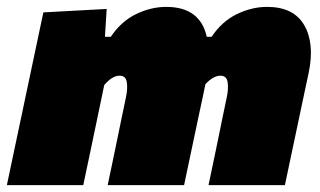

<svg xmlns="http://www.w3.org/2000/svg" viewBox="-38 -538 931 558"><path d="M-18 0Q-7 -52 3.2 -100.8Q13.5 -149.5 27 -213L37.5 -263Q50 -322.5 62.5 -381.2Q75 -440 88 -502L272 -512L267 -431H284Q314 -476 357.5 -497Q401 -518 445 -518Q543.5 -518 563 -431H577Q607 -476 650.5 -497Q694 -518 738 -518Q815.5 -518 846.2 -464.8Q877 -411.5 859 -326Q854.5 -304.5 847.8 -273.5Q841 -242.5 835 -213Q821.5 -149.5 811.2 -100.5Q801 -51.5 790 0H568Q579 -52 588.8 -99Q598.5 -146 609.5 -200L621 -255Q626.5 -280.5 623.5 -299.2Q620.5 -318 603 -318Q582 -318 559 -293.5Q555 -274.5 550.8 -253.8Q546.5 -233 542 -213Q528.5 -149.5 518.2 -100.5Q508 -51.5 497 0H275Q286 -52 295.8 -99.5Q305.5 -147 316.5 -200L328 -255Q333.5 -280.5 330.5 -299.2Q327.5 -318 310 -318Q298 -318 287.2 -311Q276.5 -304 265 -291L246 -200Q235 -147 225 -99.5Q215 -52 204 0Z"/></svg>

Font: Commissioner Black
Style: Italic
Weight: 900
Italic angle: -12°
Designer: Kostas Bartsokas
Foundry: Kostas Bartsokas
Version: Version 1.000; ttfautohint (v1.8.3)